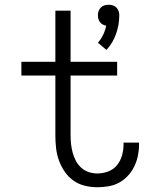

<svg xmlns="http://www.w3.org/2000/svg" viewBox="-20 -780 640 808"><path d="M428 -570 392 -600Q405 -615 414 -633.5Q423 -652 427 -672Q420 -673 413 -676.5Q406 -680 401 -686.5Q396 -693 394 -700.5Q392 -708 392 -716Q392 -725 395 -733.5Q398 -742 404.5 -748.5Q411 -755 419.5 -757.5Q428 -760 437 -760Q446 -760 454.5 -757.5Q463 -755 469.5 -748.5Q476 -742 479 -733.5Q482 -725 482 -716Q482 -676 468.5 -637.5Q455 -599 428 -570ZM389 8Q363 8 336.5 1.5Q310 -5 288.5 -20.5Q267 -36 252 -58Q237 -80 228 -105Q219 -130 216 -156.5Q213 -183 213 -210V-462H70V-520H213V-735H277V-520H473V-462H277V-210Q277 -192 279 -173.5Q281 -155 286 -137Q291 -119 299.5 -103Q308 -87 321.5 -74.5Q335 -62 353 -56Q371 -50 389 -50Q413 -50 435.5 -58.5Q458 -67 472.5 -85Q487 -103 493.5 -126Q500 -149 500 -173Q500 -175 500 -176.5Q500 -178 500 -180H565Q565 -177 565 -174.5Q565 -172 565 -170Q565 -146 560 -123Q555 -100 544.5 -78.5Q534 -57 517.5 -39.5Q501 -22 480.5 -11Q460 0 436.5 4Q413 8 389 8Z"/></svg>

Font: Iosevka Custom Light Extended
Style: Regular
Weight: 300
Width: 7
Monospace: yes
Designer: Belleve Invis
Foundry: Belleve Invis
Version: Version 11.2.4; ttfautohint (v1.8.4)